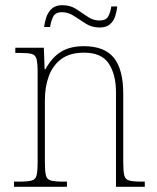

<svg xmlns="http://www.w3.org/2000/svg" viewBox="-20 -720 604 740"><path d="M34 0V-20H52Q86 -20 101.5 -24Q117 -28 121 -44Q125 -60 125 -95V-442Q125 -476 121 -492Q117 -508 102.5 -512Q88 -516 58 -516H39V-536H149L152 -453H155Q181 -500 216 -521Q251 -542 303 -542Q383 -542 419 -497Q455 -452 455 -359V-95Q455 -60 459 -44Q463 -28 478.5 -24Q494 -20 527 -20H538V0H427V-365Q427 -432 399.5 -474.5Q372 -517 304 -517Q250 -517 217 -493Q184 -469 168.5 -427.5Q153 -386 153 -334V-95Q153 -60 157 -44Q161 -28 176.5 -24Q192 -20 226 -20H238V0ZM364 -614Q334 -614 310.5 -629Q287 -644 265 -658.5Q243 -673 219 -673Q193 -673 184.5 -655Q176 -637 173 -616H150Q152 -634 158.5 -653.5Q165 -673 179.5 -686.5Q194 -700 220 -700Q251 -700 274 -685Q297 -670 318 -655.5Q339 -641 363 -641Q389 -641 397.5 -657.5Q406 -674 409 -695H432Q430 -676 424 -657.5Q418 -639 404 -626.5Q390 -614 364 -614Z"/></svg>

Font: Noto Serif Georgian SemiCondensed Thin
Style: Regular
Weight: 100
Width: 4
Designer: Monotype Design Team, Akaki Razmadze
Foundry: Google LLC
Version: Version 2.003; ttfautohint (v1.8.4.7-5d5b)